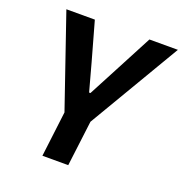

<svg xmlns="http://www.w3.org/2000/svg" viewBox="-130 -842 913 957"><g transform="rotate(20 326.0 -363.5)"><path d="M198 0 227.5 -240.5 60.5 -727H211.5L269 -522L309 -375.5H316L393 -521.5L501 -727H652L365 -241L335 0Z"/></g></svg>

Font: Spline Sans Mono SemiBold
Style: Italic
Weight: 600
Italic angle: -4°
Monospace: yes
Version: Version 1.004